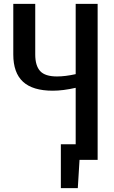

<svg xmlns="http://www.w3.org/2000/svg" viewBox="-20 -830 590 997"><path d="M296 147V-81H373V-374Q307 -359 254 -359Q150 -359 99.5 -405.5Q49 -452 49 -547V-810H163V-547Q163 -489 188.5 -461Q214 -433 276 -433Q319 -433 373 -445V-810H487V0H393L384 147Z"/></svg>

Font: Oswald
Style: Regular
Weight: 400
Designer: Vernon Adams
Foundry: Vernon Adams
Version: Version 4.103; ttfautohint (v1.8.3)